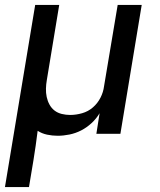

<svg xmlns="http://www.w3.org/2000/svg" viewBox="-27 -540 647 775"><path d="M-7 215 115 -520H212L162 -217Q159 -200 158.5 -182.5Q158 -165 161.5 -148.5Q165 -132 173 -117.5Q181 -103 193.5 -93.5Q206 -84 222.5 -80Q239 -76 256 -76Q280 -76 304.5 -83Q329 -90 348 -106.5Q367 -123 378.5 -145.5Q390 -168 393 -192L448 -520H545L459 0H362L375 -83Q362 -61 342.5 -43Q323 -25 300.5 -13.5Q278 -2 253.5 3Q229 8 206 8Q184 8 163 3.5Q142 -1 125 -12Q121 18 117 48Q113 78 108 107L90 215Z"/></svg>

Font: Iosevka Custom Medium Oblique
Style: Regular
Weight: 500
Italic angle: -9°
Designer: Belleve Invis
Foundry: Belleve Invis
Version: Version 27.0.1